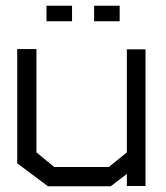

<svg xmlns="http://www.w3.org/2000/svg" viewBox="-20 -649 577 669"><path d="M422 -1V-43L366 0H147L40 -80V-478H107V-118L169 -67H359L422 -118V-477H487V-1ZM142 -629H231V-575H142ZM308 -575V-629H397V-575Z"/></svg>

Font: Turret Road Medium
Style: Regular
Weight: 500
Designer: Noponies
Foundry: Noponies
Version: Version 1.001; ttfautohint (v1.8)